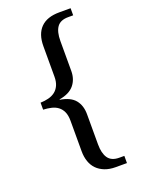

<svg xmlns="http://www.w3.org/2000/svg" viewBox="-158 -790 720 982"><g transform="rotate(-20 202.5 -299.5)"><path d="M294.9 122.1Q261.7 122.1 236.3 112.1Q210.9 102.1 193.8 84.7Q176.8 67.4 168 42.2Q159.2 17.1 159.2 -14.2V-180.2Q159.2 -209.5 150.4 -228.8Q141.6 -248 126.2 -259.5Q110.8 -271 90.1 -275.6Q69.3 -280.3 46.9 -281.2V-319.3Q69.3 -319.8 90.1 -325Q110.8 -330.1 126.2 -341.8Q141.6 -353.5 150.4 -372.8Q159.2 -392.1 159.2 -419.9V-585.9Q159.2 -651.4 193.4 -686Q227.5 -720.7 294.9 -720.7H356.4V-682.1H329.1Q286.6 -682.1 268.3 -656.5Q250 -630.9 250 -581.1V-418Q250 -372.6 224.4 -341.8Q198.7 -311 144 -301.8V-299.8Q200.7 -290.5 225.3 -260.3Q250 -230 250 -182.6V-18.1Q250 30.3 268.3 56.6Q286.6 83 329.1 83H356.4V122.1Z"/></g></svg>

Font: MUA Office
Style: Regular
Weight: 400
Designer: Khon Soe Zaw Thu
Foundry: Myanmar Unicode
Version: Version 2.10 June 24, 2017